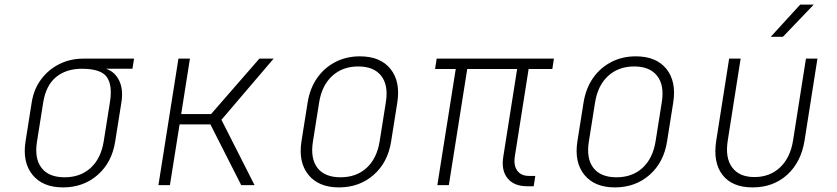

<svg xmlns="http://www.w3.org/2000/svg" viewBox="-20 -805 3640 835"><path d="M254 10Q166 10 121.5 -44.5Q77 -99 91 -190L118 -360Q127 -417 158.5 -459.5Q190 -502 237.5 -526Q285 -550 343 -550H563L556 -506H441Q480 -493 498.5 -454Q517 -415 508 -360L481 -190Q467 -99 405 -44.5Q343 10 254 10ZM261 -34Q330 -34 374.5 -75Q419 -116 431 -190L458 -360Q470 -434 444.5 -470Q419 -506 336 -506Q268 -506 224 -470Q180 -434 168 -360L141 -190Q129 -116 160.5 -75Q192 -34 261 -34Z M669 0 756 -550H806L768 -309H898L1108 -550H1170L943 -284L1087 0H1029L895 -264H761L719 0Z M1454 10Q1366 10 1321.5 -44.5Q1277 -99 1291 -190L1318 -360Q1328 -421 1359 -465.5Q1390 -510 1438 -535Q1486 -560 1545 -560Q1634 -560 1678 -505.5Q1722 -451 1708 -360L1681 -190Q1667 -99 1605 -44.5Q1543 10 1454 10ZM1461 -34Q1530 -34 1574.5 -75Q1619 -116 1631 -190L1658 -360Q1670 -434 1638 -475Q1606 -516 1538 -516Q1470 -516 1425 -475Q1380 -434 1368 -360L1341 -190Q1329 -116 1360.5 -75Q1392 -34 1461 -34Z M2273 5Q2215 5 2187 -30Q2159 -65 2169 -125L2229 -505H2012L1932 0H1882L1962 -505H1872L1879 -550H2389L2382 -505H2279L2219 -125Q2213 -86 2229.5 -63Q2246 -40 2280 -40H2308L2301 5Z M2654 10Q2566 10 2521.5 -44.5Q2477 -99 2491 -190L2518 -360Q2528 -421 2559 -465.5Q2590 -510 2638 -535Q2686 -560 2745 -560Q2834 -560 2878 -505.5Q2922 -451 2908 -360L2881 -190Q2867 -99 2805 -44.5Q2743 10 2654 10ZM2661 -34Q2730 -34 2774.5 -75Q2819 -116 2831 -190L2858 -360Q2870 -434 2838 -475Q2806 -516 2738 -516Q2670 -516 2625 -475Q2580 -434 2568 -360L2541 -190Q2529 -116 2560.5 -75Q2592 -34 2661 -34Z M3253 10Q3164 10 3122 -44.5Q3080 -99 3095 -194L3151 -550H3201L3145 -194Q3133 -119 3164 -77Q3195 -35 3261 -35Q3328 -35 3372.5 -77Q3417 -119 3429 -194L3485 -550H3535L3479 -194Q3464 -100 3403.5 -45Q3343 10 3253 10ZM3332 -645 3460 -785H3519L3385 -645Z"/></svg>

Font: NKDuy Mono Thin
Style: Italic
Weight: 100
Italic angle: -9°
Monospace: yes
Designer: NKDuy
Foundry: NKDuy
Version: Version 2.251; ttfautohint (v1.8.4.7-5d5b)